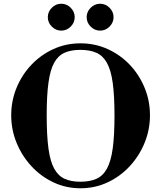

<svg xmlns="http://www.w3.org/2000/svg" viewBox="-20 -995 863 1028"><path d="M411 13Q333 13 265.5 -19Q198 -51 147.5 -106Q97 -161 68.5 -231Q40 -301 40 -378Q40 -455 68.5 -524.5Q97 -594 147.5 -647.5Q198 -701 265.5 -732Q333 -763 411 -763Q489 -763 557 -732Q625 -701 675.5 -647.5Q726 -594 754.5 -524.5Q783 -455 783 -378Q783 -301 754.5 -231Q726 -161 675.5 -106Q625 -51 557 -19Q489 13 411 13ZM410 -22Q461 -22 496 -37.5Q531 -53 552.5 -92Q574 -131 583.5 -200Q593 -269 593 -376Q593 -483 583.5 -551.5Q574 -620 552.5 -658.5Q531 -697 496 -712.5Q461 -728 410 -728Q360 -728 325.5 -712.5Q291 -697 270 -659Q249 -621 239.5 -552.5Q230 -484 230 -378Q230 -269 239.5 -199.5Q249 -130 270.5 -91.5Q292 -53 326.5 -37.5Q361 -22 410 -22ZM516 -831Q487 -831 465.5 -852.5Q444 -874 444 -903Q444 -932 465.5 -953.5Q487 -975 516 -975Q545 -975 566.5 -953.5Q588 -932 588 -903Q588 -874 566.5 -852.5Q545 -831 516 -831ZM308 -831Q279 -831 257.5 -852.5Q236 -874 236 -903Q236 -932 257.5 -953.5Q279 -975 308 -975Q337 -975 358.5 -953.5Q380 -932 380 -903Q380 -874 358.5 -852.5Q337 -831 308 -831Z"/></svg>

Font: Libre Bodoni
Style: Bold
Weight: 700
Designer: Pablo Impallari, Rodrigo Fuenzalida
Foundry: Impallari Type
Version: Version 2.005;gftools[0.9.23]